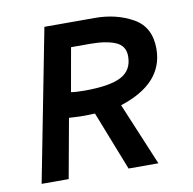

<svg xmlns="http://www.w3.org/2000/svg" viewBox="-67 -617 690 685"><g transform="rotate(-10 278.5 -275.0)"><path d="M30 0H128L167 -215Q197 -213 208 -213Q246 -213 261 -214L345 0H453L358 -227Q517 -278 517 -404Q517 -483 457 -516.5Q397 -550 320 -550H137ZM287 -462Q345 -462 379 -447.5Q413 -433 413 -395Q413 -344 371.5 -322.5Q330 -301 240 -301Q207 -301 190 -304L218 -462Z"/></g></svg>

Font: Cambay Devanagari
Style: Bold Italic
Weight: 700
Designer: Pooja Saxena
Foundry: Pooja Saxena
Version: Version 1.005;PS 001.005;hotconv 1.0.70;makeotf.lib2.5.58329